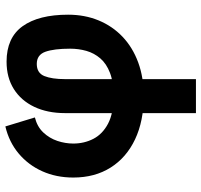

<svg xmlns="http://www.w3.org/2000/svg" viewBox="-38 -528 780 745"><g transform="rotate(-90 352.5 -155.0)"><path d="M234.9 -524.7Q174.1 -510.3 129.5 -472.8Q85 -435.3 60.8 -381.1Q36.6 -326.9 36.6 -261.2Q36.6 -177.7 75.3 -116.3Q114 -54.9 184.9 -21.4Q255.9 12.2 352.5 12.2Q425 12.2 483.4 -9.3Q541.7 -30.8 583 -70.1Q624.3 -109.4 646.4 -163.1Q668.5 -216.8 668.5 -281.2Q668.5 -395.5 623.8 -457.8Q579.1 -520 486.3 -520Q424.6 -520 379.9 -491.8Q335.2 -463.6 310.9 -412.5Q286.6 -361.3 286.6 -293H418.5Q418.5 -344.2 430.4 -373.5Q442.4 -402.8 477.5 -402.8Q512.7 -402.8 524.7 -369.3Q536.6 -335.7 536.6 -273.4Q536.6 -240.7 528.1 -210.4Q519.5 -180.2 498.9 -156.2Q478.3 -132.3 442.6 -118.7Q407 -105 352.5 -105Q286.1 -105 245.7 -126.2Q205.3 -147.5 186.9 -183Q168.5 -218.5 168.5 -261.2Q168.5 -292 178.7 -322.8Q189 -353.5 211.3 -377.3Q233.6 -401.1 269.8 -410.2ZM286.6 214.8H418.5V-293H286.6Z"/></g></svg>

Font: Giphurs
Style: Regular
Weight: 400
Version: Version 2.010